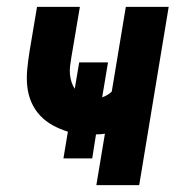

<svg xmlns="http://www.w3.org/2000/svg" viewBox="-20 -540 540 560"><path d="M261 0 286 -150Q279 -149 272.5 -148.5Q266 -148 260 -148L249 -78H165L178 -156Q155 -163 134 -174.5Q113 -186 97 -203Q81 -220 71.5 -242Q62 -264 59.5 -288.5Q57 -313 59.5 -338.5Q62 -364 66 -389L88 -520H213L188 -372Q186 -360 184.5 -348Q183 -336 184 -324Q185 -312 188.5 -301Q192 -290 198 -281L211 -358H295L278 -256Q286 -259 293 -263Q300 -267 306 -273L347 -520H472L386 0Z"/></svg>

Font: Iosevka Extrabold Oblique
Style: Regular
Weight: 800
Italic angle: -9°
Monospace: yes
Designer: Belleve Invis
Foundry: Belleve Invis
Version: Version 32.5.0; ttfautohint (v1.8.4)